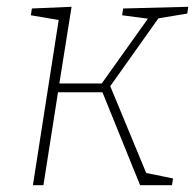

<svg xmlns="http://www.w3.org/2000/svg" viewBox="-20 -546 575 566"><path d="M77 0 153 -487 71 -501 74 -521 191 -526 155 -300H280L416 -491L340 -501L343 -521L535 -526L532 -506L447 -492L305 -292L411 -36L490 -20L487 0H393L282 -274H151L108 0Z"/></svg>

Font: Bitter ExtraLight
Style: Italic
Weight: 200
Italic angle: -9°
Designer: Sol Matas, and Bitter project Authors
Foundry: Sol Matas
Version: Version 2.001